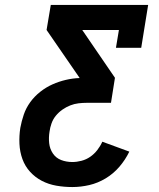

<svg xmlns="http://www.w3.org/2000/svg" viewBox="-20 -755 640 775"><path d="M272 0Q239 0 207.5 -5.5Q176 -11 149 -25Q122 -39 101.5 -61.5Q81 -84 70.5 -113Q60 -142 58.5 -174.5Q57 -207 62 -239Q67 -266 76 -292.5Q85 -319 102 -342.5Q119 -366 142.5 -384.5Q166 -403 192 -414.5Q218 -426 245.5 -432.5Q273 -439 301 -440V-441L168 -634L185 -735H578L550 -562H448L460 -634H312L444 -441L428 -340H331Q314 -340 297 -338Q280 -336 263.5 -329.5Q247 -323 232 -312.5Q217 -302 205.5 -288Q194 -274 188 -257Q182 -240 180 -224Q176 -200 178.5 -177Q181 -154 193.5 -135.5Q206 -117 227 -109Q248 -101 272 -101Q290 -101 309 -106Q328 -111 344 -122Q360 -133 372.5 -149Q385 -165 393 -183L502 -143Q486 -110 462 -82Q438 -54 406.5 -35Q375 -16 340.5 -8Q306 0 272 0Z"/></svg>

Font: Iosevka Curly Slab Extended
Style: Bold Italic
Weight: 700
Width: 7
Italic angle: -9°
Monospace: yes
Designer: Belleve Invis
Foundry: Belleve Invis
Version: Version 11.0.0; ttfautohint (v1.8.3)